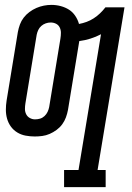

<svg xmlns="http://www.w3.org/2000/svg" viewBox="-20 -550 540 785"><path d="M242 215V145H301L393 -410Q372 -399 349.5 -392Q327 -385 304 -382Q304 -382 304 -381.5Q304 -381 304 -381L258 -101Q255 -85 249.5 -70Q244 -55 234.5 -42Q225 -29 211.5 -19Q198 -9 183 -2.5Q168 4 152.5 6Q137 8 122 8Q103 8 84.5 4.5Q66 1 50.5 -8.5Q35 -18 24.5 -32.5Q14 -47 9 -64.5Q4 -82 4 -101Q4 -120 7 -139L53 -419Q56 -435 61.5 -450Q67 -465 77 -478Q87 -491 100.5 -501Q114 -511 129 -517.5Q144 -524 159.5 -527Q175 -530 190 -530Q210 -530 228.5 -525Q247 -520 262 -510.5Q277 -501 287.5 -485.5Q298 -470 303 -452Q319 -455 334 -460.5Q349 -466 363 -475Q377 -484 389 -495.5Q401 -507 411 -520H489L379 145H412V215ZM123 -62Q134 -62 144 -65Q154 -68 162 -75.5Q170 -83 174.5 -92.5Q179 -102 181 -112L227 -392Q229 -404 229 -416Q229 -428 224 -438Q219 -448 209 -453Q199 -458 187 -458Q177 -458 167 -454.5Q157 -451 149 -444Q141 -437 136.5 -427.5Q132 -418 130 -408L84 -128Q82 -116 82 -104.5Q82 -93 87 -83Q92 -73 102 -67.5Q112 -62 123 -62Z"/></svg>

Font: Iosevka Gothic
Style: Italic
Weight: 400
Italic angle: -9°
Monospace: yes
Designer: Belleve Invis
Foundry: Belleve Invis
Version: Version 15.5.1; ttfautohint (v1.8.4)